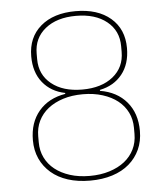

<svg xmlns="http://www.w3.org/2000/svg" viewBox="-52 -756 704 815"><g transform="rotate(-5 300.0 -349.0)"><path d="M300 12Q247 12 205 -1.5Q163 -15 133.5 -40.5Q104 -66 88 -101Q72 -136 72 -180Q72 -255 113 -303.5Q154 -352 226 -364V-368Q166 -380 131 -423.5Q96 -467 96 -535Q96 -616 151 -663Q206 -710 300 -710Q394 -710 449 -663Q504 -616 504 -535Q504 -467 469 -423.5Q434 -380 374 -368V-364Q446 -352 487 -303.5Q528 -255 528 -180Q528 -136 512 -101Q496 -66 466.5 -40.5Q437 -15 394.5 -1.5Q352 12 300 12ZM300 -8Q346 -8 384 -20Q422 -32 448.5 -53Q475 -74 489.5 -103.5Q504 -133 504 -169V-195Q504 -231 489.5 -260.5Q475 -290 448.5 -311Q422 -332 384 -344Q346 -356 300 -356Q253 -356 215.5 -344Q178 -332 151.5 -311Q125 -290 110.5 -260.5Q96 -231 96 -195V-169Q96 -133 110.5 -103.5Q125 -74 151.5 -53Q178 -32 215.5 -20Q253 -8 300 -8ZM300 -376Q382 -376 431 -415.5Q480 -455 480 -521V-545Q480 -611 431 -650.5Q382 -690 300 -690Q218 -690 169 -650.5Q120 -611 120 -545V-521Q120 -455 169 -415.5Q218 -376 300 -376Z"/></g></svg>

Font: IBM Plex Sans Hebrew Thin
Style: Regular
Weight: 100
Designer: Mike Abbink, Paul van der Laan, Pieter van Rosmalen, Yanek Iontef
Foundry: Bold Monday
Version: Version 1.2